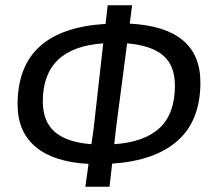

<svg xmlns="http://www.w3.org/2000/svg" viewBox="-20 -688 804 731"><path d="M305 23 317 -64Q185 -71 116 -128.5Q47 -186 47 -291Q47 -577 382 -597L390 -668H483L474 -598Q743 -584 743 -374Q743 -230 657 -153Q571 -76 407 -65L397 23ZM143 -302Q143 -225 189 -185.5Q235 -146 328 -139L336 -194L373 -523Q143 -507 143 -302ZM422 -202 415 -139Q531 -147 588.5 -201.5Q646 -256 646 -362Q646 -438 601.5 -476.5Q557 -515 464 -523Z"/></svg>

Font: Alegreya Sans Medium
Style: Italic
Weight: 500
Italic angle: -7°
Designer: Juan Pablo del Peral
Foundry: Huerta Tipografica
Version: Version 2.007